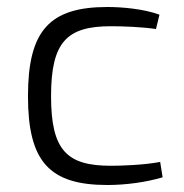

<svg xmlns="http://www.w3.org/2000/svg" viewBox="-20 -517 525 549"><path d="M438 -54C391 -45 326 -43 297 -43C171 -43 126 -87 126 -242C126 -397 171 -442 297 -442C331 -442 386 -440 426 -434L436 -475C390 -492 327 -497 287 -497C121 -497 60 -429 60 -242C60 -55 121 12 287 12C340 12 398 4 445 -10Z"/></svg>

Font: SnT
Style: Regular
Weight: 300
Designer: Natanael Gama
Version: Version 1.001;PS 001.001;hotconv 1.0.70;makeotf.lib2.5.58329